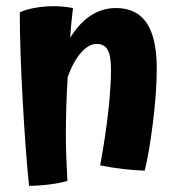

<svg xmlns="http://www.w3.org/2000/svg" viewBox="-20 -562 581 621"><path d="M193 -127Q193 -95 194.5 -52.5Q196 -10 198 23Q176 30 140.5 34.5Q105 39 74 39Q63 -65 53.5 -235Q44 -405 44 -522Q62 -531 92.5 -536.5Q123 -542 155 -542Q169 -542 184 -540.5Q199 -539 216 -536Q214 -519 211.5 -495Q209 -471 207 -440Q237 -488 274 -512Q311 -536 355 -536Q422 -536 454.5 -487.5Q487 -439 487 -341Q487 -264 474.5 -164.5Q462 -65 448 -10Q418 -11 381.5 -15Q345 -19 304 -27Q321 -120 330 -200Q339 -280 339 -338Q339 -382 328 -401Q317 -420 293 -420Q267 -420 242 -391.5Q217 -363 199 -313Q196 -267 194.5 -218.5Q193 -170 193 -127Z"/></svg>

Font: Atma SemiBold
Style: Regular
Weight: 600
Designer: Gregori Vincens, Jeremie Hornus, Riccardo Olocco, Yoann Minet.
Foundry: black foundry
Version: Version 1.102;PS 1.100;hotconv 1.0.86;makeotf.lib2.5.63406